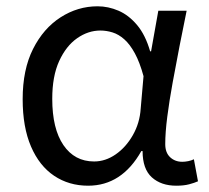

<svg xmlns="http://www.w3.org/2000/svg" viewBox="-20 -577 665 610"><path d="M260 13Q199 13 152 -18.5Q105 -50 78.5 -111.5Q52 -173 52 -262Q52 -356 85 -421.5Q118 -487 172.5 -522Q227 -557 290 -557Q324 -557 356.5 -543Q389 -529 415.5 -497.5Q442 -466 457 -414H460L483 -543H573Q562 -490 550.5 -431Q539 -372 528.5 -314.5Q518 -257 511.5 -206.5Q505 -156 505 -119Q505 -92 520.5 -77.5Q536 -63 559 -63Q568 -63 578 -65Q588 -67 596 -71L609 -1Q598 4 581 8.5Q564 13 540 13Q492 13 462.5 -13.5Q433 -40 433 -97H429Q367 13 260 13ZM279 -64Q315 -64 347.5 -86.5Q380 -109 402 -147.5Q424 -186 427 -232L436 -335Q424 -379 408.5 -407.5Q393 -436 375 -452Q357 -468 337.5 -474Q318 -480 299 -480Q260 -480 225 -455.5Q190 -431 168 -383Q146 -335 146 -263Q146 -168 181.5 -116Q217 -64 279 -64Z"/></svg>

Font: bangla15
Style: Regular
Weight: 400
Designer: Jelle Bosma - Monotype Design Team
Foundry: Monotype Imaging Inc.
Version: Version 2.006